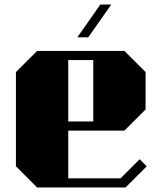

<svg xmlns="http://www.w3.org/2000/svg" viewBox="-20 -824 700 844"><path d="M143 0H532L625 -93L594 -124L510 -40H280V-250H527L620 -343V-507L527 -600H143L50 -507V-93ZM280 -560H390V-290H280ZM469 -804H421L320 -660H368Z"/></svg>

Font: Kumar One
Style: Regular
Weight: 400
Designer: Parimal Parmar
Foundry: Indian Type Foundry
Version: Version 1.000;PS 1.000;hotconv 1.0.88;makeotf.lib2.5.647800